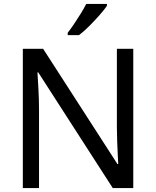

<svg xmlns="http://www.w3.org/2000/svg" viewBox="-20 -964 800 984"><path d="M663 0H558L176 -593H172Q174 -558 177 -506Q180 -454 180 -399V0H97V-714H201L582 -123H586Q585 -139 583.5 -171Q582 -203 580.5 -241Q579 -279 579 -311V-714H663ZM528 -934Q516 -916 491 -887.5Q466 -859 437.5 -830.5Q409 -802 385 -784H327V-796Q342 -815 359.5 -841Q377 -867 394 -894.5Q411 -922 422 -944H528Z"/></svg>

Font: Noto Sans Syriac Eastern
Style: Regular
Weight: 400
Designer: Patrick Giasson and the Monotype Design Team
Foundry: Monotype Imaging Inc.
Version: Version 3.001; ttfautohint (v1.8.4.7-5d5b)